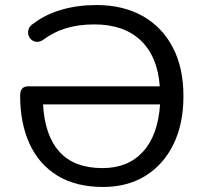

<svg xmlns="http://www.w3.org/2000/svg" viewBox="-20 -734 809 763"><path d="M390 9Q281 9 207.5 -36.5Q134 -82 97 -163.5Q60 -245 60 -354Q60 -391 92 -391H615Q606 -510 539 -573.5Q472 -637 355 -637Q293 -637 243 -622Q193 -607 149 -574Q131 -564 116.5 -569.5Q102 -575 95.5 -588Q89 -601 93 -616Q97 -631 114 -641Q161 -677 225 -695.5Q289 -714 363 -714Q469 -714 546.5 -670.5Q624 -627 666.5 -546Q709 -465 709 -352Q709 -241 669 -160Q629 -79 557.5 -35Q486 9 390 9ZM616 -319H151Q158 -195 216.5 -130.5Q275 -66 387 -66Q489 -66 548.5 -131.5Q608 -197 616 -319Z"/></svg>

Font: Chiron GoRound TC N
Style: Regular
Weight: 350
Designer: Ryoko NISHIZUKA 西塚涼子 (kana, bopomofo & ideographs); Paul D. Hunt (Latin, Greek & Cyrillic); Sandoll Communications 산돌커뮤니
Foundry: Adobe
Version: Version 1.000;hotconv 1.1.1;makeotfexe 2.6.0